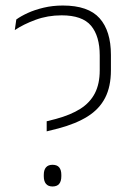

<svg xmlns="http://www.w3.org/2000/svg" viewBox="-20 -668 476 695"><path d="M149 -192.5V-229L182.5 -237.5Q236 -252 271 -274.2Q306 -296.5 323.5 -330.5Q341 -364.5 341 -413.5V-467Q341 -537.5 309.5 -575Q278 -612.5 203 -612.5Q152.5 -612.5 108.5 -596.2Q64.5 -580 33.5 -559L39 -597.5Q55.5 -609.5 80.5 -621Q105.5 -632.5 138 -640.2Q170.5 -648 207.5 -648Q299.5 -648 340.5 -602Q381.5 -556 381.5 -469.5V-414Q381.5 -354.5 360.5 -313.8Q339.5 -273 297.2 -246.5Q255 -220 191 -203ZM170 7Q154.5 7 146.5 -2.5Q138.5 -12 138.5 -30V-35Q138.5 -53 146.5 -62.2Q154.5 -71.5 170 -71.5Q186.5 -71.5 194.2 -62.2Q202 -53 202 -35V-30Q202 -12 194.2 -2.5Q186.5 7 170 7Z"/></svg>

Font: Anek Bangla Medium ExtraLight
Style: Regular
Weight: 250
Version: Version 1.003